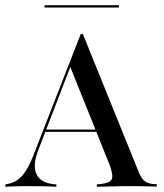

<svg xmlns="http://www.w3.org/2000/svg" viewBox="-30 -711 623 731"><path d="M116.1 -140.3Q93.5 -82.3 108.5 -48.8Q123.4 -15.3 175 -9.7L184.7 -8.9V0Q155.6 -1.6 124.6 -2Q93.5 -2.4 69.4 -2.4Q43.5 -2.4 24.6 -1.6Q5.6 -0.8 -9.7 0V-8.9L0 -10.5Q22.6 -15.3 39.1 -27.8Q55.6 -40.3 71 -64.9Q86.3 -89.5 102.4 -133.1L277.4 -581.5H285.5L492.7 -69.4Q500.8 -47.6 508.5 -35.5Q516.1 -23.4 526.6 -17.7Q537.1 -12.1 552.4 -10.5L566.9 -9.7V-0.8Q555.6 -0.8 541.5 -1.2Q527.4 -1.6 510.9 -2Q494.4 -2.4 475 -2.4H466.9H466.1Q446 -2.4 427 -2Q408.1 -1.6 391.5 -1.2Q375 -0.8 361.7 -0.4Q348.4 0 338.7 0V-8.9L354.8 -10.5Q387.1 -14.5 394.8 -27.4Q402.4 -40.3 388.7 -79.8L235.5 -461.3L246.8 -479.8ZM136.3 -208.9 140.3 -217.7H379.8L383.1 -208.9ZM139.5 -682.3V-691.1H422.6V-682.3Z"/></svg>

Font: Playfair 144pt SemiCondensed Medium
Style: Regular
Weight: 500
Width: 4
Designer: Claus Eggers Sørensen
Foundry: Claus Eggers Sørensen
Version: Version 2.203